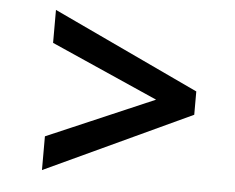

<svg xmlns="http://www.w3.org/2000/svg" viewBox="-43 -686 754 615"><g transform="rotate(5 334.0 -378.5)"><path d="M113 -121V-229.5L457.5 -377.5L113 -530V-636L583.5 -415V-340Z"/></g></svg>

Font: Koeln Type Sans
Style: Regular
Weight: 400
Designer: Eben Sorkin
Foundry: Eben Sorkin
Version: Version 2.001